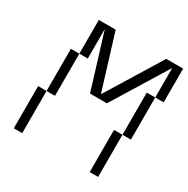

<svg xmlns="http://www.w3.org/2000/svg" viewBox="-159 -843 968 986"><g transform="rotate(30 325.0 -350.0)"><path d="M600 -500H550V-250H600ZM50 0H100V-250H50ZM100 -250H150V-500H100ZM150 -500H200V-675L300 -350H400L600 -675V-500H650V-700H550L350 -375L250 -700H150ZM500 0H550V-250H500Z"/></g></svg>

Font: LS-VG5000 Light Shifted
Style: Regular
Weight: 400
Designer: Justin Bihan, 2021
Foundry: Justin Bihan, 2021
Version: Version 1.000;Glyphs 3.1.2 (3151)